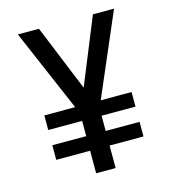

<svg xmlns="http://www.w3.org/2000/svg" viewBox="-109 -825 819 914"><g transform="rotate(-15 300.0 -367.5)"><path d="M252 0V-111H85V-183H252V-258H85V-330H237L63 -735H167L300 -409L433 -735H537L363 -330H515V-258H348V-183H515V-111H348V0Z"/></g></svg>

Font: Iosevka Medium Extended
Style: Regular
Weight: 500
Width: 7
Monospace: yes
Designer: Belleve Invis
Foundry: Belleve Invis
Version: Version 32.5.0; ttfautohint (v1.8.4)